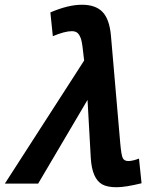

<svg xmlns="http://www.w3.org/2000/svg" viewBox="-53 -766 669 805"><path d="M436 19Q397.5 19 376 7.3Q354.5 -4.4 342.3 -32.5Q330.1 -60.5 327.6 -104L314 -347.2L106.9 3.9H-32.7L299.8 -512.2Q292.5 -584.5 286.9 -601.8Q281.2 -619.1 272.7 -627.2Q264.2 -635.3 248 -635.3Q218.8 -635.3 168.5 -614.3L158.2 -713.9Q232.9 -746.1 290.5 -746.1Q347.7 -746.1 376.7 -716.1Q405.8 -686 412.1 -617.2L451.2 -165Q455.6 -115.7 461.7 -103.3Q467.8 -90.8 485.4 -90.8Q502.4 -90.8 529.8 -101.1L540.5 2.4Q472.7 19 436 19Z"/></svg>

Font: Cadman
Style: Bold Italic
Weight: 700
Italic angle: -12°
Designer: Paul James MIller
Foundry: High-Logic / Made with FontCreator
Version: Version 2.114;March 28, 2021;FontCreator 13.0.0.2683 64-bit